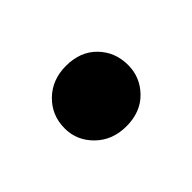

<svg xmlns="http://www.w3.org/2000/svg" viewBox="-45 -229 323 323"><g transform="rotate(-45 116.5 -67.0)"><path d="M117 5Q84 5 62.5 -16Q41 -37 41 -66Q41 -97 62.5 -118Q84 -139 117 -139Q151 -139 171.5 -118Q192 -97 192 -66Q192 -37 171.5 -16Q151 5 117 5Z"/></g></svg>

Font: DM Sans 20pt SemiBold
Style: Regular
Weight: 600
Version: Version 4.004;gftools[0.9.30]